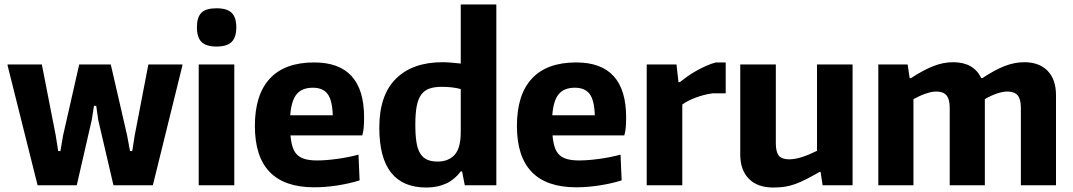

<svg xmlns="http://www.w3.org/2000/svg" viewBox="-20 -828 4794 858"><path d="M14 -535V-540H167L229 -223L240 -153H250L262 -223L334 -540H475L548 -223L561 -153H571L582 -223L643 -540H795V-535L663 0H487L419 -292L410 -355H400L390 -292L323 0H148Z M947 -620Q901 -620 880.5 -640.5Q860 -661 860 -706Q860 -751 880 -771Q900 -791 947 -791Q995 -791 1015.5 -770.5Q1036 -750 1036 -706Q1036 -662 1015.5 -641Q995 -620 947 -620ZM868 -540H1027V0H868Z M1384 9Q1119 9 1119 -265Q1119 -405 1186 -477Q1253 -549 1384 -549Q1607 -549 1607 -304Q1607 -278 1605.5 -259.5Q1604 -241 1599 -223H1278Q1281 -190 1288.5 -168.5Q1296 -147 1310 -134.5Q1324 -122 1345.5 -116.5Q1367 -111 1397 -111Q1436 -111 1487 -118Q1538 -125 1582 -137L1587 -22Q1543 -8 1489 0.5Q1435 9 1384 9ZM1378 -436Q1330 -436 1306 -407.5Q1282 -379 1277 -313H1467Q1465 -380 1444 -408Q1423 -436 1378 -436Z M1885 10Q1675 10 1675 -257Q1675 -403 1749.5 -476.5Q1824 -550 1958 -550Q1978 -550 1998 -548Q2018 -546 2039 -544V-808H2198V0H2057L2045 -62H2039Q1986 10 1885 10ZM1935 -106Q1984 -106 2011.5 -136Q2039 -166 2039 -238V-430Q2021 -435 1999.5 -437.5Q1978 -440 1954 -440Q1921 -440 1898.5 -432Q1876 -424 1862 -404.5Q1848 -385 1842 -352.5Q1836 -320 1836 -271Q1836 -224 1841 -192.5Q1846 -161 1858 -142Q1870 -123 1889 -114.5Q1908 -106 1935 -106Z M2555 9Q2290 9 2290 -265Q2290 -405 2357 -477Q2424 -549 2555 -549Q2778 -549 2778 -304Q2778 -278 2776.5 -259.5Q2775 -241 2770 -223H2449Q2452 -190 2459.5 -168.5Q2467 -147 2481 -134.5Q2495 -122 2516.5 -116.5Q2538 -111 2568 -111Q2607 -111 2658 -118Q2709 -125 2753 -137L2758 -22Q2714 -8 2660 0.5Q2606 9 2555 9ZM2549 -436Q2501 -436 2477 -407.5Q2453 -379 2448 -313H2638Q2636 -380 2615 -408Q2594 -436 2549 -436Z M2870 -540H3003L3012 -461H3018Q3033 -473 3052 -486.5Q3071 -500 3092.5 -512Q3114 -524 3136.5 -534Q3159 -544 3179 -549H3223V-411H3165Q3127 -406 3089.5 -392Q3052 -378 3029 -361V0H2870Z M3436 10Q3365 10 3326.5 -29Q3288 -68 3288 -138V-540H3447V-187Q3447 -149 3460.5 -132.5Q3474 -116 3506 -116Q3533 -116 3565 -126.5Q3597 -137 3631 -154V-540H3790V0H3656L3647 -60H3643Q3608 -40 3582.5 -27Q3557 -14 3533.5 -5.5Q3510 3 3487 6.5Q3464 10 3436 10Z M3905 -540H4036L4045 -479H4051Q4108 -516 4152 -533Q4196 -550 4239 -550Q4331 -550 4365 -479H4370Q4426 -516 4470 -533Q4514 -550 4557 -550Q4624 -550 4661.5 -511.5Q4699 -473 4699 -402V0H4542V-347Q4542 -385 4527.5 -402Q4513 -419 4482 -419Q4462 -419 4435 -410Q4408 -401 4381 -385V0H4224V-347Q4224 -385 4209.5 -402Q4195 -419 4164 -419Q4144 -419 4116.5 -409.5Q4089 -400 4062 -385V0H3905Z"/></svg>

Font: Encode Sans Narrow
Style: Bold
Weight: 700
Designer: Pablo Impallari, Andres Torresi
Foundry: Pablo Impallari, Andres Torresi
Version: Version 1.000; ttfautohint (v1.00) -l 8 -r 50 -G 200 -x 14 -